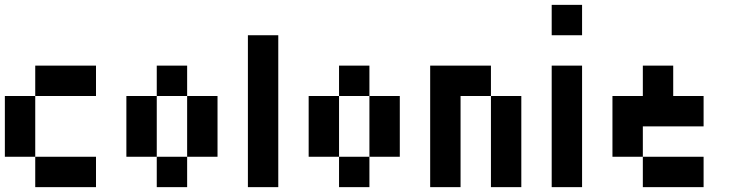

<svg xmlns="http://www.w3.org/2000/svg" viewBox="-20 -770 3040 790"><path d="M125 -375V-500H375V-375ZM125 -125H0V-375H125ZM125 0V-125H375V0Z M625 -375V-500H750V-375ZM625 -125H500V-375H625ZM875 -125H750V-375H875ZM750 -125V0H625V-125Z M1125 0H1000V-625H1125Z M1375 -375V-500H1500V-375ZM1375 -125H1250V-375H1375ZM1625 -125H1500V-375H1625ZM1500 -125V0H1375V-125Z M1875 0H1750V-500H2000V-375H1875ZM2125 0H2000V-375H2125Z M2250 -625V-750H2375V-625ZM2375 0H2250V-500H2375Z M2625 -125H2500V-375H2625V-500H2750V-375H2875V-250H2625ZM2625 0V-125H2875V0Z"/></svg>

Font: Tiny5
Style: Regular
Weight: 400
Designer: Stefan Schmidt
Foundry: Made with Bits'n'Picas by Kreative Software
Version: Version 1.002; ttfautohint (v1.8.4.7-5d5b)